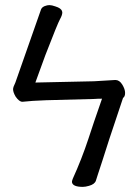

<svg xmlns="http://www.w3.org/2000/svg" viewBox="-20 -725 540 749"><path d="M430 -413Q446 -413 457 -395Q468 -377 468 -362.5Q468 -348 460 -343Q393 -144 380 -100Q380 -100 380 -100Q365 -56 361.5 -43.5Q358 -31 354 -20Q349 -6 327 0Q313 4 303 4Q265 4 261 -13Q260 -19 264 -28Q299 -105 325 -184Q343 -240 378 -340Q359 -340 349 -339L160 -334Q103 -332 68 -328H67Q55 -328 41 -348Q31 -365 31 -377Q31 -385 40 -403L140 -688Q144 -699 160 -703Q165 -705 173.5 -705Q182 -705 196 -700Q219 -693 222 -681Q223 -679 223 -676Q223 -666 214 -650Q205 -634 157 -510L118 -403L347 -408Z"/></svg>

Font: Moon Stars Kai HW
Style: Bold
Weight: 700
Designer: GuiWonder
Version: Version 1.101